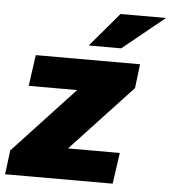

<svg xmlns="http://www.w3.org/2000/svg" viewBox="-62 -771 729 818"><g transform="rotate(5 302.5 -361.5)"><path d="M-10 0 3 -103 264.5 -384H57.5L76 -517H522L509.5 -414L247.5 -133H469L450 0ZM420.5 -723H615L436 -577.5H297Z"/></g></svg>

Font: Public Sans Black
Style: Italic
Weight: 900
Italic angle: -8°
Designer: The Public Sans project authors (U.S. Web Design System). Libre Franklin designed by Pablo Impallari and Rodrigo Fuenzal
Version: Version 1.007; ttfautohint (v1.8.1) -l 8 -r 50 -G 200 -x 14 